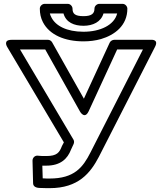

<svg xmlns="http://www.w3.org/2000/svg" viewBox="-20 -943 847 998"><path d="M224 -15C218 -15 210 -16 202 -16L200 -82H211H221C295 -82 331 -118 349 -165L362 -193C366 -201 366 -210 362 -217L84 -686H215L396 -363C396 -363 420 -320 441 -365L589 -686H723L450 -150C411 -73 366 -15 238 -15ZM224 35H238C388 35 450 -44 494 -128L786 -700C807 -741 764 -736 764 -736H573C565 -736 554 -730 550 -721L416 -430L251 -723C247 -730 239 -736 230 -736H40C-7 -736 18 -698 18 -698L312 -203L303 -186C303 -185 302 -185 302 -184C289 -150 276 -132 221 -132H211H200L186 -133C181 -133 178 -134 174 -134C159 -134 149 -121 149 -108L152 9C152 27 168 34 189 34C198 34 212 35 224 35ZM414 -809C463 -809 505 -829 518 -873H589C574 -812 500 -778 414 -778C326 -778 270 -809 248 -851C244 -858 241 -866 239 -873H310C323 -826 366 -809 414 -809ZM414 -859C368 -859 357 -873 357 -898C357 -909 347 -923 332 -923H212C201 -923 187 -913 187 -898C187 -873 192 -849 203 -828C237 -762 316 -728 414 -728C446 -728 477 -732 505 -740C576 -761 642 -810 642 -898C642 -909 632 -923 617 -923H496C485 -923 471 -913 471 -898C471 -874 458 -859 414 -859Z"/></svg>

Font: Asimov
Style: XWidOu
Weight: 500
Designer: Google
Version: Version 2.000980; 2014